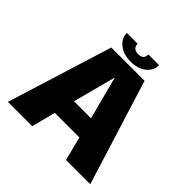

<svg xmlns="http://www.w3.org/2000/svg" viewBox="-201 -984 1163 1163"><g transform="rotate(45 380.5 -402.0)"><path d="M28 0H236L276 -153.5H486.5L525.5 0H733.5L523 -675.5H238ZM308.5 -285.5 380.5 -558H382.5L454.5 -285.5ZM380.5 -697.5Q424 -697.5 455 -712.2Q486 -727 502.2 -751Q518.5 -775 518.5 -804.5H426.5Q426.5 -791 422 -781.2Q417.5 -771.5 407.5 -766.8Q397.5 -762 380.5 -762Q365.5 -762 355.2 -767Q345 -772 339.8 -781.2Q334.5 -790.5 334.5 -804.5H242Q242 -775 259 -751Q276 -727 307 -712.2Q338 -697.5 380.5 -697.5Z"/></g></svg>

Font: Anybody Thin ExtraBold
Style: Regular
Weight: 800
Version: Version 1.113;gftools[0.9.25]